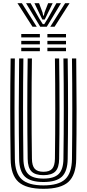

<svg xmlns="http://www.w3.org/2000/svg" viewBox="-20 -1163 539 1192"><path d="M250 9.2Q142 9.2 94.6 -33.6Q47.2 -76.5 46 -175.5Q43.8 -323.2 43.6 -480.8Q43.5 -638.2 46 -800H72.2Q70.2 -650 70.2 -490.8Q70.2 -331.5 72.2 -176Q73.5 -88 114.8 -50Q156 -12 250 -12Q343.2 -12 384.4 -50Q425.5 -88 426.8 -176Q428.8 -330.8 428.8 -488Q428.8 -645.2 426.8 -800H453.2Q455.2 -645.2 455.4 -488Q455.5 -330.8 453.2 -175.5Q451.8 -76.5 404.6 -33.6Q357.5 9.2 250 9.2ZM250 -33Q170 -33 134.9 -66.2Q99.8 -99.5 98.8 -176.2Q96.5 -334.8 96.6 -490Q96.8 -645.2 98.8 -800H125.2Q123 -646.8 123.1 -490.1Q123.2 -333.5 125.2 -176.5Q126.2 -111 155.2 -82.6Q184.2 -54.2 250 -54.2Q315.2 -54.2 344.1 -82.6Q373 -111 373.8 -176.5Q376 -331.2 376 -488.2Q376 -645.2 373.8 -800H400.2Q402.5 -643.2 402.5 -487.2Q402.5 -331.2 400.2 -176.2Q399.2 -99.5 364.4 -66.2Q329.5 -33 250 -33ZM250 -75.5Q198.2 -75.5 175.4 -99Q152.5 -122.5 151.8 -177Q149.5 -335 149.5 -489.9Q149.5 -644.8 151.8 -800H178.2Q176 -650 176 -490.9Q176 -331.8 178.2 -177.2Q178.8 -134.2 195.4 -115.4Q212 -96.5 250 -96.5Q287.5 -96.5 303.9 -115.4Q320.2 -134.2 321 -177.2Q323 -332.5 323 -488.9Q323 -645.2 321 -800H347.2Q349.5 -642.8 349.5 -487.4Q349.5 -332 347.2 -177Q346.8 -122.5 324 -99Q301.2 -75.5 250 -75.5ZM274.2 -930.8V-952H389.8V-930.8ZM112 -930.8V-952H227.5V-930.8ZM112 -887.8V-909.2H227.5V-887.8ZM274.2 -887.8V-909.2H389.8V-887.8ZM112 -845V-866.5H227.5V-845ZM274.2 -845V-866.5H389.8V-845ZM88.5 -1143H116L208.2 -997H181.8ZM141.8 -1143H170L222.8 -1049.5L245.8 -1013H254.8L277.5 -1049.2L330.2 -1143H358.5L270.5 -997H229.8ZM194 -1143H222.5L244 -1085.5L248 -1066H252.2L256.5 -1085.5L278.8 -1143H307L272 -1071.2L257.8 -1041.8H242.8L228.5 -1071.2ZM384.2 -1143H411.8L318.8 -997H292Z"/></svg>

Font: Big Shoulders Inline Text ExtraBold
Style: Regular
Weight: 800
Designer: Patric King
Foundry: XO Type Co
Version: Version 1.000